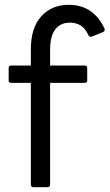

<svg xmlns="http://www.w3.org/2000/svg" viewBox="-20 -777 455 797"><path d="M119 0Q108 0 108 -11V-433H27Q16 -433 16 -443V-495Q16 -505 27 -505H108V-571Q108 -662 151.5 -709.5Q195 -757 265 -757Q368 -757 414 -658Q417 -649 408 -644L361 -625Q352 -622 347 -631Q334 -659 315 -671Q296 -683 270 -683Q231 -683 209.5 -655Q188 -627 188 -570V-505H331Q342 -505 342 -495V-443Q342 -433 331 -433H188V-11Q188 0 178 0Z"/></svg>

Font: LINE Seed Sans
Style: Regular
Weight: 400
Designer: LINE VX Design & Dalton Maag Ltd & Sandoll Inc
Foundry: Dalton Maag Ltd
Version: Version 1.003